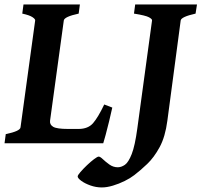

<svg xmlns="http://www.w3.org/2000/svg" viewBox="-25 -635 893 851"><path d="M472.7 -158.2Q466.8 -130.4 458.5 -96.9Q450.2 -63.5 443.1 -36.6Q436 -9.8 432.6 0H-4.9L0.5 -40.5Q64 -53.7 65.9 -70.3L130.9 -544.4Q131.8 -550.3 118.7 -559.1Q105.5 -567.9 73.7 -574.7L79.1 -615.2H329.1L323.7 -574.7Q260.3 -561 257.8 -544.4L196.8 -99.6Q194.8 -82.5 210.7 -73Q226.6 -63.5 276.4 -63.5H323.2Q365.2 -63.5 387.5 -89.1Q409.7 -114.7 437 -171.9ZM848.1 -615.2 841.8 -574.7Q778.3 -560.5 775.9 -544.4L716.8 -100.1Q707.5 -28.8 682.6 17.1Q657.7 63 627.4 91.8Q597.2 120.6 570.3 141.1Q552.7 154.8 527.6 167.2Q502.4 179.7 475.6 187.7Q448.7 195.8 426.3 195.8Q400.4 195.8 375.7 187Q351.1 178.2 335.2 166.5Q319.3 154.8 319.3 147Q319.3 141.6 331.3 127.7Q343.3 113.8 359.9 97.9Q376.5 82 391.6 70.6Q406.7 59.1 412.6 59.1Q418.9 59.1 431.2 70.8Q443.4 82.5 460.2 94.5Q477.1 106.4 497.1 106.4Q512.7 106.4 528.6 95.5Q544.4 84.5 558.8 47.9Q573.2 11.2 583.5 -64.9L648.9 -544.4Q649.9 -550.3 635.5 -558.3Q621.1 -566.4 568.8 -574.7L574.2 -615.2Z"/></svg>

Font: Gentium Book Plus
Style: Bold Italic
Weight: 700
Italic angle: -8°
Designer: Victor Gaultney, Annie Olsen, Iska Routamaa, Becca Hirsbrunner
Foundry: SIL International
Version: Version 6.101